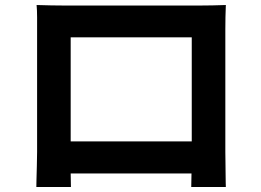

<svg xmlns="http://www.w3.org/2000/svg" viewBox="-20 -729 1040 766"><path d="M126 -709Q157 -708 184.5 -707.5Q212 -707 232 -707Q250 -707 292 -707Q334 -707 390 -707Q446 -707 507 -707Q568 -707 624 -707Q680 -707 722 -707Q764 -707 782 -707Q801 -707 827.5 -707.5Q854 -708 881 -709Q880 -687 879.5 -661Q879 -635 879 -612Q879 -597 879 -559.5Q879 -522 879 -471.5Q879 -421 879 -366.5Q879 -312 879 -262Q879 -212 879 -174.5Q879 -137 879 -122Q879 -107 879.5 -84.5Q880 -62 880 -39.5Q880 -17 880.5 -1Q881 15 881 17H743L744 -37H262L263 17H125Q125 14 125.5 -10.5Q126 -35 127 -67Q128 -99 128 -123Q128 -138 128 -175.5Q128 -213 128 -263.5Q128 -314 128 -368.5Q128 -423 128 -473Q128 -523 128 -560.5Q128 -598 128 -612Q128 -633 128 -660.5Q128 -688 126 -709ZM262 -165H745V-580H262Z"/></svg>

Font: Source Han Sans
Style: Bold
Weight: 700
Designer: Ryoko NISHIZUKA Ë•øÂ°öÊ∂ºÂ≠ê (kana, bopomofo & ideographs); Paul D. Hunt (Latin, Greek & Cyrillic); Sandoll Communicatio
Foundry: Adobe
Version: Version 2.004;hotconv 1.0.118;makeotfexe 2.5.65603